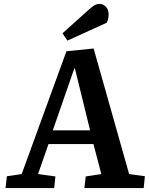

<svg xmlns="http://www.w3.org/2000/svg" viewBox="-20 -954 756 974"><path d="M455 -708 635 -71 715 -60 709 0H408L415 -59L494 -71L454 -223H226L173 -71L261 -59L255 0H8L15 -60L90 -71L317 -694ZM248 -293H437L360 -607H357ZM436 -910Q450 -922 460.5 -928Q471 -934 485 -934Q504 -934 517.5 -919.5Q531 -905 531 -881Q531 -860 522 -839L322 -748L297 -785Z"/></svg>

Font: Literata 12pt SemiBold
Style: Italic
Weight: 600
Italic angle: -2°
Designer: Latin by Veronika Burian and Jose Scaglione. Greek by Irene Vlachou. Cyrillic by Vera Evstafieva
Foundry: TypeTogether
Version: Version 3.002